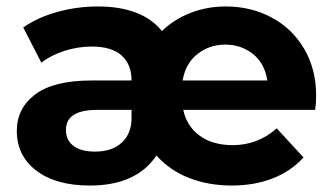

<svg xmlns="http://www.w3.org/2000/svg" viewBox="-20 -566 1035 594"><path d="M955 -226H547Q558 -175 598 -146Q638 -117 700 -117Q778 -117 836 -169L919 -79Q880 -36 823.5 -14Q767 8 697 8Q626 8 566 -15Q506 -38 464 -85Q402 8 258 8Q153 8 92.5 -38Q32 -84 32 -161Q32 -231 89 -274Q146 -317 263 -317H387Q387 -367 356 -394.5Q325 -422 264 -422Q221 -422 179 -408.5Q137 -395 108 -372L52 -481Q96 -512 157 -529Q218 -546 283 -546Q419 -546 481 -470Q518 -506 569 -526Q620 -546 679 -546Q756 -546 820 -512Q884 -478 921 -415Q958 -352 958 -271Q958 -246 955 -226ZM545 -317H807Q799 -370 762.5 -399Q726 -428 677 -428Q628 -428 591 -399Q554 -370 545 -317ZM387 -201V-226H280Q184 -226 184 -164Q184 -132 207.5 -114.5Q231 -97 274 -97Q327 -97 357 -125Q387 -153 387 -201Z"/></svg>

Font: APTA Sans Regular
Style: Bold Italic
Weight: 700
Version: Version 7.200